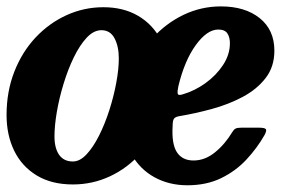

<svg xmlns="http://www.w3.org/2000/svg" viewBox="-22 -552 904 585"><path d="M352 -195Q352 -266.5 376 -327.8Q400 -389 441.8 -435Q483.5 -481 537.2 -506.8Q591 -532.5 651 -532.5Q724.5 -532.5 769.2 -496.8Q814 -461 814 -397.5Q814 -348.5 787.2 -314Q760.5 -279.5 717 -256.5Q673.5 -233.5 622.8 -219.8Q572 -206 524 -198Q512 -196 508 -190.2Q504 -184.5 504 -169Q500.5 -113.5 517 -88.2Q533.5 -63 567.5 -63Q602.5 -63 633 -87.8Q663.5 -112.5 686 -150Q690.5 -157.5 695.8 -160.2Q701 -163 714 -163H766Q784 -163 787.8 -158.8Q791.5 -154.5 784 -140.5Q761.5 -101 729 -66Q696.5 -31 651.8 -9.2Q607 12.5 549 12.5Q493 12.5 448.5 -12Q404 -36.5 378 -82.8Q352 -129 352 -195ZM534.5 -264.5Q571 -275 603.8 -298.5Q636.5 -322 657.5 -353.8Q678.5 -385.5 678.5 -420.5Q678.5 -438.5 670.8 -450.2Q663 -462 643 -462Q609 -462 574.8 -415Q540.5 -368 521.5 -289.5Q518 -273.5 519.5 -266.8Q521 -260 534.5 -264.5ZM-2 -201.5Q-2 -273 21.5 -333.2Q45 -393.5 86.2 -437.5Q127.5 -481.5 180.8 -505.8Q234 -530 293 -530Q354 -530 398.8 -503.8Q443.5 -477.5 467.8 -431Q492 -384.5 492 -323.5Q492 -251.5 469.2 -190.5Q446.5 -129.5 406.2 -84.5Q366 -39.5 313 -14.8Q260 10 200 10Q135 10 89.8 -17.5Q44.5 -45 21.2 -92.8Q-2 -140.5 -2 -201.5ZM144 -136.5Q144 -100.5 158.2 -80.2Q172.5 -60 200 -60Q221.5 -60 241.8 -81.8Q262 -103.5 279.8 -138.8Q297.5 -174 311 -216Q324.5 -258 332.2 -299.5Q340 -341 340 -374Q340 -410.5 327 -435.2Q314 -460 287 -460Q263.5 -460 242.2 -437.2Q221 -414.5 203 -377.5Q185 -340.5 171.8 -297Q158.5 -253.5 151.2 -211.2Q144 -169 144 -136.5Z"/></svg>

Font: Besley* Narrow
Style: Bold Italic
Weight: 700
Width: 4
Italic angle: -13°
Designer: Owen Earl
Foundry: indestructible type*
Version: Version 3.000; ttfautohint (v1.8.3)